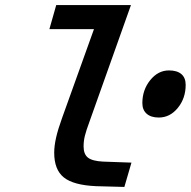

<svg xmlns="http://www.w3.org/2000/svg" viewBox="-20 -730 753 758"><path d="M194 -127Q194 -154 201.5 -187Q209 -220 225 -264L351 -615H175L202 -710H497L333 -249Q320 -214 315 -193.5Q310 -173 310 -152Q310 -121 327.5 -107.5Q345 -94 387 -92L499 -88L471 8L359 5Q270 1 232 -29.5Q194 -60 194 -127ZM713 -395Q713 -342 682 -304Q651 -266 607 -266Q576 -266 559 -281Q542 -296 542 -323Q542 -375 573 -413.5Q604 -452 647 -452Q679 -452 696 -437.5Q713 -423 713 -395Z"/></svg>

Font: Intel One Mono Medium
Style: Italic
Weight: 500
Italic angle: -16°
Monospace: yes
Designer: Fred Shallcrass
Foundry: Frere-Jones Type LLC
Version: Version 1.400;hotconv 1.1.0;makeotfexe 2.6.0;FJTRelease1.4